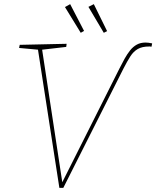

<svg xmlns="http://www.w3.org/2000/svg" viewBox="-20 -903 753 925"><path d="M266 2 162 -670 170 -663 72 -672 75 -687 301 -692 299 -677 178 -663 182 -670 281 -19H277L555 -572Q568 -598 580.5 -620.5Q593 -643 607 -660.5Q621 -678 639 -688Q657 -698 681 -698Q688 -698 696 -697Q704 -696 713 -694L710 -678Q701 -679 702 -679Q703 -679 698 -679Q665 -679 644 -667Q623 -655 608 -631.5Q593 -608 575 -573L285 2ZM369 -745 385 -754 318 -883 293 -869ZM480 -745 496 -753 432 -883 406 -870Z"/></svg>

Font: Bitter Thin
Style: Italic
Weight: 100
Italic angle: -9°
Designer: Sol Matas, and Bitter project Authors
Foundry: Sol Matas
Version: Version 2.002